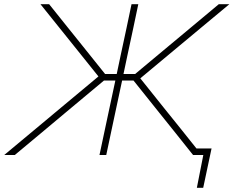

<svg xmlns="http://www.w3.org/2000/svg" viewBox="-35 -733 1104 908"><path d="M-15 0Q21 -30 67.2 -68.5Q113.5 -107 162 -147.5Q210.5 -188 253 -223.5L430.5 -371.5L331.5 -495Q289 -548 245.8 -601.8Q202.5 -655.5 156.5 -713H197.5Q245.5 -653 282 -607.5Q318.5 -562 355.5 -516L462 -383H517L536.5 -475.5Q550.5 -540.5 562.5 -596.5Q574.5 -652.5 587 -713H619Q606.5 -652.5 594.5 -596.5Q582.5 -540.5 568.5 -475.5L549 -383H604L761 -514Q818 -561.5 872.8 -607.2Q927.5 -653 999.5 -713H1049.5Q980.5 -655.5 916 -602Q851.5 -548.5 787.5 -495L628.5 -362.5L740.5 -222.5Q776.5 -178 818 -126.2Q859.5 -74.5 894 -31H965.5Q960.5 -8 955.5 16Q950.5 40 945.5 63Q940.5 86 935.8 109Q931 132 926 155H896L926.5 0H878Q833.5 -56 795.5 -103.5Q757.5 -151 720.5 -197L596.5 -352H542.5L518 -237.5Q504 -172.5 492.2 -116.5Q480.5 -60.5 467.5 0H435.5Q448.5 -60.5 460.2 -116.5Q472 -172.5 486 -237.5L510.5 -352H456.5L275 -200.5Q217.5 -152 159.5 -103.8Q101.5 -55.5 35 0Z"/></svg>

Font: Commissioner Thin
Style: Italic
Weight: 100
Italic angle: -12°
Designer: Kostas Bartsokas
Foundry: Kostas Bartsokas
Version: Version 1.000; ttfautohint (v1.8.3)